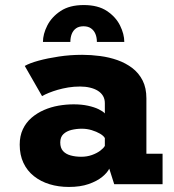

<svg xmlns="http://www.w3.org/2000/svg" viewBox="-20 -729 690 760"><path d="M252.5 11Q211.5 11 176.2 0.2Q141 -10.5 114.2 -31.8Q87.5 -53 72.8 -84.2Q58 -115.5 58 -156.5Q58 -191 70.5 -217.5Q83 -244 104.8 -262.8Q126.5 -281.5 154 -293.5Q181.5 -305.5 211.8 -310.8Q242 -316 271.5 -316Q303 -316 328.2 -310.5Q353.5 -305 370.8 -296.5Q388 -288 395 -280V-320.5Q395 -337 387.8 -349.2Q380.5 -361.5 367.2 -369.8Q354 -378 336 -382.2Q318 -386.5 297 -386.5Q272.5 -386.5 250 -382.8Q227.5 -379 208.5 -373.5Q189.5 -368 173.5 -361.5Q157.5 -355 146.5 -348.5L78 -468Q97 -479 132.5 -488.8Q168 -498.5 212.8 -505.2Q257.5 -512 305.5 -512Q340.5 -512 376.5 -507.2Q412.5 -502.5 445 -491Q477.5 -479.5 503.5 -459.8Q529.5 -440 544.5 -410.5Q559.5 -381 559.5 -339.5V-120.5H623.5V0H432L412.5 -61.5Q405 -45.5 384.5 -28.8Q364 -12 331 -0.5Q298 11 252.5 11ZM301.5 -108.5Q324.5 -108.5 344 -115.5Q363.5 -122.5 376.8 -132.5Q390 -142.5 395 -151.5V-182.5Q390 -191.5 376 -199.8Q362 -208 343 -213.8Q324 -219.5 304 -219.5Q283 -219.5 263.2 -214.8Q243.5 -210 231 -198.2Q218.5 -186.5 218.5 -165Q218.5 -143.5 229.5 -131.2Q240.5 -119 259.5 -113.8Q278.5 -108.5 301.5 -108.5ZM311.5 -709Q368 -709 403.2 -685.5Q438.5 -662 455.2 -628Q472 -594 472 -563H363.5Q363.5 -580.5 357.8 -594.5Q352 -608.5 340.2 -616.8Q328.5 -625 310.5 -625Q292.5 -625 281 -616.8Q269.5 -608.5 264 -594.5Q258.5 -580.5 258.5 -563H150Q150 -594 167.2 -628Q184.5 -662 220 -685.5Q255.5 -709 311.5 -709Z"/></svg>

Font: Trispace Thin
Style: Bold
Weight: 700
Version: Version 1.210